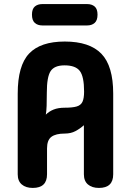

<svg xmlns="http://www.w3.org/2000/svg" viewBox="-20 -915 643 943"><path d="M211 -59Q211 8 141 8Q107 8 87 -9Q67 -26 67 -59V-455Q67 -593 123 -652Q179 -711 298 -711Q420 -711 478 -651Q536 -591 536 -455V-59Q536 8 466 8Q432 8 412 -9Q392 -26 392 -59V-300Q373 -283 350.5 -271Q328 -259 298 -259Q254 -259 232.5 -243Q211 -227 211 -186ZM205 -352Q221 -368 243.5 -377Q266 -386 298 -386Q336 -386 356.5 -392Q377 -398 385 -415Q393 -432 393 -465Q393 -539 372 -566.5Q351 -594 297 -594Q247 -594 228.5 -565.5Q210 -537 210 -461Q210 -422 209 -395Q208 -368 205 -352ZM188 -790Q165 -790 151 -802.5Q137 -815 137 -843Q137 -871 151 -883Q165 -895 188 -895H408Q431 -895 445 -883Q459 -871 459 -843Q459 -815 445 -802.5Q431 -790 408 -790Z"/></svg>

Font: Madimi One
Style: Regular
Weight: 400
Designer: Taurai Valerie Mtake, Mirko Velimirovic
Foundry: TaVaTake
Version: Version 1.000; ttfautohint (v1.8.4.7-5d5b)